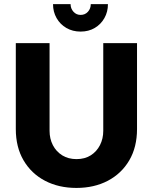

<svg xmlns="http://www.w3.org/2000/svg" viewBox="-20 -912 752 944"><path d="M355.7 12Q268.7 12 201.5 -23.1Q134.2 -58.3 96 -123.3Q57.7 -188.4 57.7 -277.7V-700H223.7V-268.7Q223.7 -230.2 239.8 -198.6Q256 -167 285.8 -148.3Q315.7 -129.7 356.2 -129.7Q396.7 -129.7 426.1 -148.2Q455.5 -166.8 471.6 -198.5Q487.7 -230.2 487.7 -268.7V-700H653.7V-277.7Q653.7 -188.4 615.4 -123.3Q577.1 -58.3 509.9 -23.1Q442.8 12 355.7 12ZM376.3 -756.7Q337 -756.7 306.3 -774.5Q275.7 -792.3 258.2 -823Q240.7 -853.7 240.7 -891.7H327Q327 -870 341.2 -854.3Q355.3 -838.7 376.3 -838.7Q398.3 -838.7 412.3 -854.2Q426.3 -869.7 426.3 -891.7H510.7Q510.7 -853.7 493.3 -823Q476 -792.3 445.8 -774.5Q415.7 -756.7 376.3 -756.7Z"/></svg>

Font: MuseoModerno Thin
Style: Regular
Weight: 100
Designer: Pablo Cosgaya, Héctor Gatti, Marcela Romero, and the Authors of The MuseoModerno Project.
Foundry: Omnibus-Type Team
Version: Version 1.003